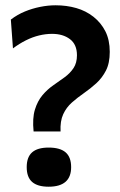

<svg xmlns="http://www.w3.org/2000/svg" viewBox="-20 -694 455 726"><path d="M107 -197Q102 -247 112 -279.5Q122 -312 140.5 -334Q159 -356 181.5 -371.5Q204 -387 224.5 -402Q245 -417 258 -436.5Q271 -456 271 -485Q271 -526 244.5 -546Q218 -566 177 -566Q153 -566 128 -560Q103 -554 78 -541.5Q53 -529 29 -511L21 -620Q46 -639 74 -650.5Q102 -662 132 -668Q162 -674 190 -674Q232 -674 268.5 -663.5Q305 -653 333.5 -630.5Q362 -608 378.5 -575.5Q395 -543 395 -498Q395 -455 380.5 -427Q366 -399 344 -379Q322 -359 297.5 -342Q273 -325 252 -306.5Q231 -288 219 -262Q207 -236 209 -197ZM164 12Q122 12 101.5 -6Q81 -24 81 -62Q81 -100 101.5 -118Q122 -136 164 -136Q207 -136 228 -118Q249 -100 249 -62Q249 12 164 12Z"/></svg>

Font: Bricolage Grotesque SemiBold
Style: Regular
Weight: 600
Designer: Mathieu Triay
Foundry: Atelier Triay
Version: Version 1.000;gftools[0.9.30]